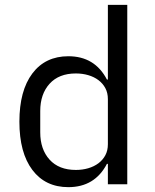

<svg xmlns="http://www.w3.org/2000/svg" viewBox="-20 -760 640 792"><path d="M425 -84H421Q371 12 262 12Q167 12 113.5 -59Q60 -130 60 -258Q60 -386 113.5 -457Q167 -528 262 -528Q371 -528 421 -432H425V-740H505V0H425ZM293 -59Q320 -59 344 -66Q368 -73 386 -86.5Q404 -100 414.5 -119.5Q425 -139 425 -165V-351Q425 -377 414.5 -396.5Q404 -416 386 -429.5Q368 -443 344 -450Q320 -457 293 -457Q223 -457 184.5 -414.5Q146 -372 146 -302V-214Q146 -144 184.5 -101.5Q223 -59 293 -59Z"/></svg>

Font: IBM Plox Mono
Style: Regular
Weight: 400
Monospace: yes
Designer: Mike Abbink, Paul van der Laan, Pieter van Rosmalen
Foundry: Bold Monday
Version: Version 2.1